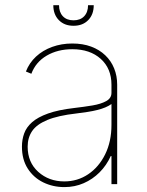

<svg xmlns="http://www.w3.org/2000/svg" viewBox="-20 -725 578 756"><path d="M233.4 11.7Q188.5 11.7 150.4 -6.8Q112.3 -25.4 89.4 -61Q66.4 -96.7 66.4 -147.5Q66.4 -175.3 75.2 -199.7Q84 -224.1 106.4 -243.9Q128.9 -263.7 169.2 -278.1Q209.5 -292.5 272.5 -299.8Q310.5 -304.2 344 -309.8Q377.4 -315.4 398.2 -326.9Q418.9 -338.4 418.9 -359.4V-391.6Q418.9 -455.1 376.7 -493.2Q334.5 -531.2 264.6 -531.2Q207 -531.2 163.8 -505.9Q120.6 -480.5 103.5 -434.6L82 -443.4Q95.2 -477.5 121.8 -502.2Q148.4 -526.9 185.3 -540.3Q222.2 -553.7 264.6 -553.7Q306.2 -553.7 338.9 -541.5Q371.6 -529.3 394.5 -507.3Q417.5 -485.4 429.4 -455.8Q441.4 -426.3 441.4 -391.6V0H418.9V-110.4H416Q399.4 -73.7 372.1 -46.4Q344.7 -19 309.6 -3.7Q274.4 11.7 233.4 11.7ZM233.4 -10.7Q285.2 -10.7 327.1 -38.8Q369.1 -66.9 394 -117.2Q418.9 -167.5 418.9 -233.4V-315.4Q408.7 -308.1 394.8 -302.2Q380.9 -296.4 363.5 -292Q346.2 -287.6 325.4 -284.4Q304.7 -281.2 281.2 -278.3Q208 -270 166 -252.4Q124 -234.9 106.4 -208.7Q88.9 -182.6 88.9 -147.5Q88.9 -85.9 130.6 -48.3Q172.4 -10.7 233.4 -10.7ZM269.5 -623.5Q233.4 -623.5 211.7 -645.8Q189.9 -668 189.9 -704.6H212.4Q212.4 -677.2 227.5 -661.1Q242.7 -645 269.5 -645Q296.4 -645 311.5 -661.1Q326.7 -677.2 326.7 -704.6H349.1Q349.1 -668 327.4 -645.8Q305.7 -623.5 269.5 -623.5Z"/></svg>

Font: Inter Tight Thin
Style: Regular
Weight: 250
Designer: Rasmus Andersson
Foundry: rsms
Version: Version 3.004